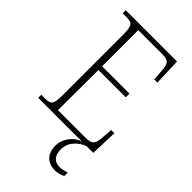

<svg xmlns="http://www.w3.org/2000/svg" viewBox="-282 -797 1107 1107"><g transform="rotate(45 272.0 -243.0)"><path d="M43 0H398C354 14 308 63 308 125C308 192 346 228 408 228C428 228 449 222 468 213V184C444 192 431 195 411 195C375 195 345 175 345 117C345 53 399 13 437 0H492L498 -166H472L467 -102C463 -48 454 -30 397 -30H174L175 -359H398V-389H175V-684H368C425 -684 434 -667 437 -606L441 -548H467L461 -714H43V-689H72C120 -689 132 -679 132 -605V-108C132 -35 120 -25 72 -25H43Z"/></g></svg>

Font: Noto Serif Hebrew SemiCondensed ExtraLight
Style: Regular
Weight: 200
Width: 4
Designer: Monotype Design Team
Foundry: Monotype Imaging Inc.
Version: Version 2.004